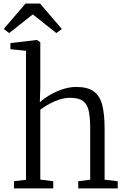

<svg xmlns="http://www.w3.org/2000/svg" viewBox="-36 -1040 695 1060"><path d="M107.5 -47.5V-759.5L21.5 -768.5V-802L164 -819H168.5L186.5 -807V-558.5L184 -475Q202.5 -493.5 235.2 -513.2Q268 -533 307.2 -546.5Q346.5 -560 384.5 -560Q447 -560 481.2 -535.5Q515.5 -511 528.5 -460Q541.5 -409 541.5 -330V-48L614 -39.5V0H396V-39.5L462 -48V-330.5Q462 -387 454.5 -425Q447 -463 423.2 -481.5Q399.5 -500 351 -500Q322.5 -500 292.8 -490.5Q263 -481 235.5 -466Q208 -451 186.5 -434.5V-48.5L258 -39.5V0H41V-39.5ZM15 -857.5 -15.5 -880 105 -1020.5H185L305.5 -880L275 -857.5L145 -960.5Z"/></svg>

Font: Merriweather 36pt Light
Style: Regular
Weight: 300
Designer: Eben Sorkin
Foundry: Eben Sorkin
Version: Version 2.100